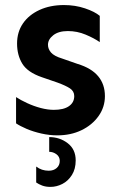

<svg xmlns="http://www.w3.org/2000/svg" viewBox="-20 -524 469 764"><path d="M208 14.6Q176.8 14.6 144.5 7.3Q112.3 0 85.9 -11.2Q59.6 -22.5 43.9 -33.2V-137.7Q61.5 -126 87.9 -113.8Q114.3 -101.6 142.1 -94.2Q169.9 -86.9 194.3 -86.9Q233.4 -86.9 254.4 -101.6Q275.4 -116.2 275.4 -141.6Q275.4 -161.1 258.3 -172.4Q241.2 -183.6 209 -195.3L146.5 -216.8Q89.8 -236.3 68.8 -270.5Q47.9 -304.7 47.9 -350.6Q47.9 -396.5 71.3 -430.7Q94.7 -464.8 137.2 -484.4Q179.7 -503.9 234.4 -503.9Q279.3 -503.9 318.4 -490.7Q357.4 -477.5 377 -460.9V-356.4Q354.5 -372.1 320.8 -386.2Q287.1 -400.4 250 -400.4Q212.9 -400.4 191.9 -383.8Q170.9 -367.2 170.9 -345.7Q170.9 -329.1 183.1 -314.9Q195.3 -300.8 227.5 -291L289.1 -269.5Q343.8 -252.9 370.6 -220.7Q397.5 -188.5 397.5 -141.6Q397.5 -97.7 372.1 -62Q346.7 -26.4 304.2 -5.9Q261.7 14.6 208 14.6ZM180.7 219.7Q162.1 219.7 147.9 214.4Q133.8 209 124 202.1V138.7Q145.5 155.3 173.8 155.3Q193.4 155.3 205.6 144.5Q217.8 133.8 217.8 116.2Q217.8 99.6 204.6 89.8Q191.4 80.1 175.8 80.1V21.5Q217.8 21.5 249.5 45.9Q281.2 70.3 281.2 114.3Q281.2 148.4 266.1 172.4Q251 196.3 228 208Q205.1 219.7 180.7 219.7Z"/></svg>

Font: Sen SemiBold
Style: Regular
Weight: 600
Designer: Kosal Sen, Philatype
Foundry: Philatype
Version: Version 2.000;gftools[0.9.31]